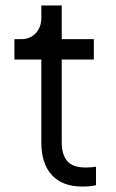

<svg xmlns="http://www.w3.org/2000/svg" viewBox="-20 -680 428 706"><path d="M132 -156V-461H33V-536H58Q91 -536 111.5 -558Q132 -580 132 -615V-660H207V-536H325V-461H207V-156Q207 -112 227 -88Q247 -64 295 -64Q317 -64 333 -67V1Q313 6 282 6Q210 6 171 -36Q132 -78 132 -156Z"/></svg>

Font: Eudoxus Sans
Style: Regular
Weight: 400
Designer: Stijn de Vries
Foundry: tokotype
Version: Version 2.005